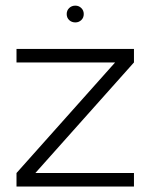

<svg xmlns="http://www.w3.org/2000/svg" viewBox="-20 -678 547 698"><path d="M467 -451 108.5 -49H467V0H40V-49L398.5 -451H40V-500H467ZM254 -596.5Q240.5 -596.5 231.5 -605Q222.5 -613.5 222.5 -627Q222.5 -640 231.5 -648.8Q240.5 -657.5 254 -657.5Q266.5 -657.5 275.5 -648.8Q284.5 -640 284.5 -627Q284.5 -613.5 275.5 -605Q266.5 -596.5 254 -596.5Z"/></svg>

Font: Urbanist ExtraLight
Style: Regular
Weight: 200
Designer: Corey Hu
Foundry: Corey Hu
Version: Version 1.330; ttfautohint (v1.8.4.7-5d5b)